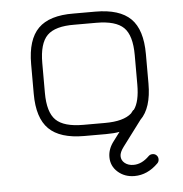

<svg xmlns="http://www.w3.org/2000/svg" viewBox="-48 -507 688 720"><g transform="rotate(-5 296.0 -147.5)"><path d="M255 0Q164 0 122 -41.5Q80 -83 80 -174V-286Q80 -378 122 -420Q164 -462 255 -461H337Q428 -461 470 -419.5Q512 -378 512 -286V-175Q512 -83 470 -42L398 54Q384 73 384 87Q384 103 397 113.5Q410 124 430 124Q461 124 489 96Q495 90 504 90Q513 90 519 96Q525 102 525 111Q525 120 519 126Q479 166 430 166Q393 166 367.5 143.5Q342 121 342 87Q342 56 364 28L388 -4Q368 0 337 0ZM122 -174Q122 -101 152 -71.5Q182 -42 255 -42H337Q407 -42 437 -69L444 -78Q445 -80 449 -82Q470 -111 470 -175V-286Q470 -360 440 -389.5Q410 -419 337 -419H255Q182 -420 152 -390Q122 -360 122 -286Z"/></g></svg>

Font: Jura Light
Style: Regular
Weight: 300
Designer: Daniel Johnson, Alexei Vanyashin
Foundry: Daniel Johnson
Version: Version 5.103